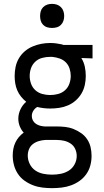

<svg xmlns="http://www.w3.org/2000/svg" viewBox="-20 -753 540 996"><path d="M250 223Q225 223 200 220Q175 217 151.5 208Q128 199 107.5 184.5Q87 170 73 149Q59 128 52.5 103.5Q46 79 46 54Q46 37 49 20Q52 3 59.5 -13Q67 -29 78 -42Q89 -55 103 -65Q90 -79 82.5 -98Q75 -117 75 -137Q75 -162 86 -185.5Q97 -209 116 -225Q101 -237 89 -252Q77 -267 69.5 -284.5Q62 -302 59 -321Q56 -340 56 -359Q56 -383 61 -406.5Q66 -430 78 -450.5Q90 -471 108 -486.5Q126 -502 148 -511.5Q170 -521 193.5 -525.5Q217 -530 240 -530Q256 -530 271 -528Q286 -526 300 -523L309 -520H460V-450L402 -452Q415 -431 420 -407Q425 -383 425 -359Q425 -336 420 -312.5Q415 -289 403 -268.5Q391 -248 373 -232Q355 -216 333 -206.5Q311 -197 287.5 -193.5Q264 -190 240 -190Q223 -190 206.5 -192Q190 -194 173 -198Q161 -191 153 -178.5Q145 -166 145 -151Q145 -139 150.5 -128.5Q156 -118 166 -111Q176 -104 187.5 -101Q199 -98 211 -97Q212 -97 213 -97Q214 -97 215 -97Q218 -97 220.5 -97Q223 -97 226 -97H274Q297 -97 319 -94.5Q341 -92 362 -83.5Q383 -75 401.5 -62Q420 -49 432.5 -30Q445 -11 450 11Q455 33 455 56Q455 81 448.5 105.5Q442 130 427.5 150.5Q413 171 392.5 185.5Q372 200 348.5 208.5Q325 217 300 220Q275 223 250 223ZM240 -260Q261 -260 281.5 -265.5Q302 -271 317.5 -285Q333 -299 340 -319Q347 -339 347 -359Q347 -378 341 -397Q335 -416 321.5 -429.5Q308 -443 289.5 -449.5Q271 -456 251 -458H240Q240 -458 239.5 -458Q239 -458 239 -458Q219 -458 198.5 -452.5Q178 -447 163 -433Q148 -419 141 -399.5Q134 -380 134 -359Q134 -339 141 -319Q148 -299 163.5 -285Q179 -271 199.5 -265.5Q220 -260 240 -260ZM250 153Q273 153 295.5 148.5Q318 144 337 132Q356 120 367 99.5Q378 79 378 56Q378 37 370 19.5Q362 2 346 -8.5Q330 -19 311.5 -23Q293 -27 274 -27H226Q223 -27 220 -27Q217 -27 215 -27Q198 -26 181 -21Q164 -16 150.5 -5.5Q137 5 130.5 21Q124 37 124 54Q124 77 134.5 98Q145 119 163.5 131.5Q182 144 204.5 148.5Q227 153 250 153ZM250 -608Q237 -608 225 -611.5Q213 -615 204 -624Q195 -633 191.5 -645Q188 -657 188 -670Q188 -683 191.5 -695Q195 -707 204 -716Q213 -725 225 -729Q237 -733 250 -733Q263 -733 275 -729Q287 -725 296 -716Q305 -707 309 -695Q313 -683 313 -670Q313 -657 309 -645Q305 -633 296 -624Q287 -615 275 -611.5Q263 -608 250 -608Z"/></svg>

Font: Zed Sans
Style: Regular
Weight: 400
Designer: Belleve Invis
Foundry: Belleve Invis
Version: Version 1.0.0; ttfautohint (v1.8.4)